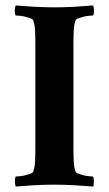

<svg xmlns="http://www.w3.org/2000/svg" viewBox="-20 -682 399 706"><path d="M181 -655Q197 -655 215.5 -655.5Q234 -656 252.5 -657Q271 -658 289 -659.5Q307 -661 322 -662Q325 -658 325.5 -644Q326 -630 322 -625Q317 -625 307 -624Q297 -623 287 -620.5Q277 -618 268.5 -615Q260 -612 258 -607Q252 -592 251 -568.5Q250 -545 250 -513V-145Q250 -113 251 -89.5Q252 -66 258 -51Q260 -46 268.5 -43Q277 -40 287 -37.5Q297 -35 307 -34Q317 -33 322 -33Q324 -30 324.5 -25Q325 -20 325 -14Q325 -8 324.5 -3Q324 2 322 4Q307 3 289 1.5Q271 0 251.5 -1Q232 -2 213.5 -2.5Q195 -3 179 -3Q163 -3 144.5 -2.5Q126 -2 107.5 -1Q89 0 71 1.5Q53 3 38 4Q37 2 36 -3Q35 -8 35 -14Q35 -20 35.5 -25Q36 -30 38 -33Q43 -33 53 -34Q63 -35 73 -37.5Q83 -40 91.5 -43Q100 -46 102 -51Q108 -66 109 -89.5Q110 -113 110 -145V-513Q110 -545 109 -568.5Q108 -592 102 -607Q100 -612 91.5 -615Q83 -618 73 -620.5Q63 -623 53 -624Q43 -625 38 -625Q34 -630 34.5 -644Q35 -658 38 -662Q53 -661 71 -659.5Q89 -658 108.5 -657Q128 -656 146.5 -655.5Q165 -655 181 -655Z"/></svg>

Font: Vermiglione
Style: Bold
Weight: 700
Version: Version 1.000